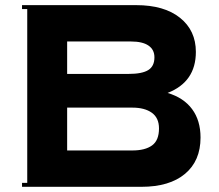

<svg xmlns="http://www.w3.org/2000/svg" viewBox="-20 -720 843 740"><path d="M64.9 0V-15.1H85V-685.1H64.9V-700.2H504.9Q612.8 -700.2 673.8 -651.4Q734.9 -602.5 734.9 -520Q734.9 -404.3 626 -361.8Q688 -343.3 720.5 -299.3Q752.9 -255.4 752.9 -189.9Q752.9 -100.1 693.1 -50Q633.3 0 524.9 0ZM484.9 -560.1H238.8V-435.1H475.1Q527.8 -435.1 551.5 -450Q575.2 -464.8 575.2 -499Q575.2 -528.8 552.2 -544.4Q529.3 -560.1 484.9 -560.1ZM238.8 -140.1H490.2Q539.1 -140.1 565.9 -159.4Q592.8 -178.7 592.8 -225.1Q592.8 -265.6 565.2 -285.4Q537.6 -305.2 490.2 -305.2H238.8Z"/></svg>

Font: Copperplate CC
Style: Bold
Weight: 700
Designer: indestructible type*
Foundry: Cowboy Collective
Version: Version 1.000